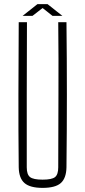

<svg xmlns="http://www.w3.org/2000/svg" viewBox="-20 -908 414 933"><path d="M187 5Q126 5 99 -18.5Q72 -42 71 -95Q69 -274 69.5 -447.5Q70 -621 71 -800H111Q110 -621 110 -447.5Q110 -274 110 -95Q110 -60 126 -47.5Q142 -35 187 -35Q232 -35 247.5 -47.5Q263 -60 263 -95Q263 -274 264 -447.5Q265 -621 263 -800H303Q305 -621 305 -447.5Q305 -274 303 -95Q302 -42 275.5 -18.5Q249 5 187 5ZM90 -831 162 -888H211L283 -831H235L187 -869L138 -831Z"/></svg>

Font: Big Shoulders Text Thin
Style: Regular
Weight: 100
Designer: Patric King
Foundry: XO Type Co
Version: Version 1.000; ttfautohint (v1.8.2)